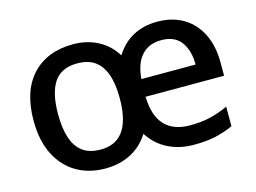

<svg xmlns="http://www.w3.org/2000/svg" viewBox="-80 -686 1113 834"><g transform="rotate(-15 476.0 -269.0)"><path d="M681 -548Q749 -548 798.5 -518.5Q848 -489 875 -434.5Q902 -380 902 -305V-246H549Q551 -160 590.5 -118Q630 -76 704 -76Q755 -76 795 -85.5Q835 -95 876 -114V-26Q836 -8 795.5 1Q755 10 699 10Q634 10 582.5 -16Q531 -42 498 -93Q466 -42 415.5 -16Q365 10 300 10Q228 10 172 -22.5Q116 -55 84 -118Q52 -181 52 -271Q52 -404 119 -476Q186 -548 303 -548Q364 -548 413.5 -522.5Q463 -497 494 -447Q524 -496 571.5 -522Q619 -548 681 -548ZM299 -463Q227 -463 194.5 -414.5Q162 -366 162 -271Q162 -207 176.5 -163.5Q191 -120 221.5 -97.5Q252 -75 301 -75Q349 -75 379 -97Q409 -119 424 -162Q439 -205 439 -267Q439 -333 424 -376Q409 -419 378.5 -441Q348 -463 299 -463ZM678 -466Q622 -466 589.5 -430.5Q557 -395 551 -325H795Q795 -388 766.5 -427Q738 -466 678 -466Z"/></g></svg>

Font: Noto Sans Symbols Medium
Style: Regular
Weight: 500
Version: Version 2.002